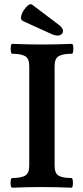

<svg xmlns="http://www.w3.org/2000/svg" viewBox="-20 -870 386 893"><path d="M37 3Q31.9 3 29.9 -8Q28 -19 29.9 -30.5Q31.9 -42 37 -42Q76 -42 96 -52.5Q116 -63 116 -99V-563Q116 -598.6 96 -609.3Q76 -620 37 -620Q32 -620 30.5 -631.5Q29 -643 30.5 -654.5Q32 -666 37 -666Q106 -663 175 -663Q245 -663 314 -666Q319 -666 320.5 -654.7Q322 -643.3 320.5 -631.7Q319 -620 314 -620Q274 -620 254 -609.3Q234 -598.6 234 -563V-99Q234 -63 253.5 -52.5Q273 -42 312 -42Q317 -42 318.5 -30.4Q320 -18.9 318.5 -7.9Q317 3 312 3Q243 0 174 0Q106 0 37 3ZM221 -711 87 -772Q76 -777 78 -791.5Q80 -806 89.5 -821Q99 -836 110.5 -845Q122 -854 130 -848L253 -755Q273 -740 273 -726Q273 -712 259 -706.5Q245 -701 221 -711Z"/></svg>

Font: Junicode VF
Style: Regular
Weight: 400
Designer: Peter S. Baker
Version: Version 2.213